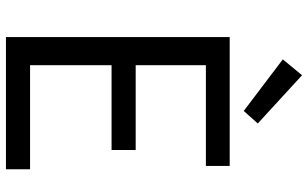

<svg xmlns="http://www.w3.org/2000/svg" viewBox="-210 -800 1010 629"><g transform="rotate(90 294.5 -485.0)"><path d="M101 0H534V-79H193V-346H471V-425H193V-655H523V-733H101ZM343 -779 384 -825 226 -970 174 -907Z"/></g></svg>

Font: Noto Sans Mono CJK HK
Style: Regular
Weight: 400
Designer: Ryoko NISHIZUKA 西塚涼子 (kana, bopomofo & ideographs); Paul D. Hunt (Latin, Greek & Cyrillic); Sandoll Communications 산돌커뮤니
Foundry: Adobe
Version: Version 2.004;hotconv 1.0.118;makeotfexe 2.5.65603